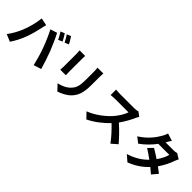

<svg xmlns="http://www.w3.org/2000/svg" viewBox="236 -2152 3528 3528"><g transform="rotate(45 2000.0 -388.5)"><path d="M780 -798 701 -765C728 -727 758 -667 779 -626L859 -661C840 -698 805 -761 780 -798ZM898 -843 819 -810C846 -773 879 -714 899 -673L979 -707C961 -742 924 -805 898 -843ZM192 -311C158 -223 99 -115 36 -33L176 26C229 -49 288 -163 324 -260C359 -353 395 -491 409 -561C413 -583 424 -632 433 -661L287 -691C275 -564 237 -423 192 -311ZM686 -332C726 -224 762 -98 790 21L938 -27C910 -126 857 -286 822 -376C784 -473 715 -627 674 -704L541 -661C583 -585 648 -437 686 -332Z M1803 -776H1652C1656 -748 1658 -716 1658 -676C1658 -632 1658 -537 1658 -486C1658 -330 1645 -255 1576 -180C1516 -115 1435 -77 1336 -54L1440 56C1513 33 1617 -16 1683 -88C1757 -170 1799 -263 1799 -478C1799 -527 1799 -624 1799 -676C1799 -716 1801 -748 1803 -776ZM1339 -768H1195C1198 -745 1199 -710 1199 -691C1199 -647 1199 -411 1199 -354C1199 -324 1195 -285 1194 -266H1339C1337 -289 1336 -328 1336 -353C1336 -409 1336 -647 1336 -691C1336 -723 1337 -745 1339 -768Z M2834 -678 2752 -739C2732 -732 2692 -726 2649 -726C2604 -726 2348 -726 2296 -726C2266 -726 2205 -729 2178 -733V-591C2199 -592 2254 -598 2296 -598C2339 -598 2594 -598 2635 -598C2613 -527 2552 -428 2486 -353C2392 -248 2237 -126 2076 -66L2179 42C2316 -23 2449 -127 2555 -238C2649 -148 2742 -46 2807 44L2921 -55C2862 -127 2741 -255 2642 -341C2709 -432 2765 -538 2799 -616C2808 -636 2826 -667 2834 -678Z M3569 -792 3424 -837C3415 -803 3394 -757 3378 -733C3328 -646 3235 -509 3060 -400L3168 -317C3269 -387 3362 -483 3432 -576H3718C3703 -514 3660 -427 3608 -355C3545 -397 3482 -438 3429 -468L3340 -377C3391 -345 3457 -300 3522 -252C3439 -169 3328 -88 3155 -35L3271 66C3427 7 3541 -78 3629 -171C3670 -138 3707 -107 3734 -82L3829 -195C3800 -219 3761 -248 3718 -279C3789 -379 3839 -486 3866 -567C3875 -592 3888 -619 3899 -638L3797 -701C3775 -694 3741 -690 3710 -690H3507C3519 -712 3544 -757 3569 -792Z"/></g></svg>

Font: Noto Sans CJK TC
Style: Bold
Weight: 700
Designer: Ryoko NISHIZUKA 西塚涼子 (kana, bopomofo & ideographs); Paul D. Hunt (Latin, Greek & Cyrillic); Sandoll Communications 산돌커뮤니
Foundry: Adobe
Version: Version 2.004;hotconv 1.0.118;makeotfexe 2.5.65603